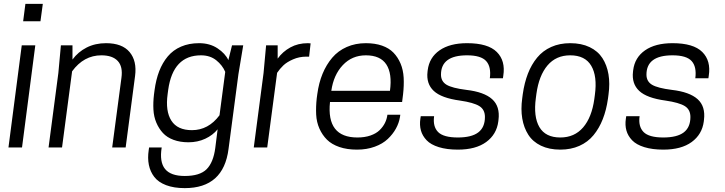

<svg xmlns="http://www.w3.org/2000/svg" viewBox="-20 -765 3761 996"><path d="M23.9 0 92.8 -529.8H163.1L94.2 0ZM202.1 -745.1 189.9 -654.8H100.1L111.8 -745.1Z M631.8 0H562L609.9 -360.8Q618.2 -419.4 590.8 -448.7Q563.5 -478 505.9 -478Q414.6 -478 354 -395L301.8 0H231.9L282.7 -386.2L295.9 -529.8H356V-456.1Q384.8 -495.6 429.2 -518.3Q473.6 -541 529.8 -541Q613.8 -541 652.3 -494.9Q690.9 -448.7 680.7 -371.1Z M1096.7 2.9 1108.9 -94.2Q1084.5 -64 1044.9 -45.4Q1005.4 -26.9 957.5 -26.9Q914.1 -26.9 880.1 -39.6Q846.2 -52.2 825.2 -75Q804.2 -97.7 791 -128.7Q777.8 -159.7 775.9 -196.8Q773.9 -233.9 778.8 -274.9L781.7 -296.9Q789.1 -352.1 805.9 -395.8Q822.8 -439.5 850.3 -472.4Q877.9 -505.4 919.2 -523.2Q960.4 -541 1012.7 -541Q1068.4 -541 1108.6 -514.2Q1148.9 -487.3 1164.6 -453.1L1183.6 -529.8H1241.7L1216.8 -379.9L1165.5 7.8Q1139.6 210.9 938.5 210.9Q882.3 210.9 841.8 195.6Q801.3 180.2 780.3 152.8Q759.3 125.5 752.2 90.3Q745.1 55.2 751.5 13.2L753.4 0H818.8Q806.6 75.2 836.2 111.6Q865.7 147.9 938.5 147.9Q1016.6 147.9 1051.8 112.8Q1086.9 77.6 1096.7 2.9ZM1118.7 -167 1148.4 -392.1Q1133.8 -426.8 1101.8 -452.4Q1069.8 -478 1022.5 -478Q877.4 -478 852.5 -298.8L849.6 -276.9Q837.4 -188.5 868.9 -139.2Q900.4 -89.8 975.6 -89.8Q1061 -89.8 1118.7 -167Z M1577.1 -541 1591.3 -540 1583.5 -471.2H1569.3Q1532.2 -471.2 1500 -457Q1467.8 -442.9 1449.7 -425.5Q1431.6 -408.2 1417.5 -387.2L1366.2 0H1296.4L1347.2 -386.2L1360.4 -529.8H1420.4V-460.9Q1446.3 -497.1 1486.1 -519Q1525.9 -541 1577.1 -541Z M2065.9 -235.8H1691.9Q1672.4 -51.8 1834 -51.8Q1872.1 -51.8 1901.6 -62Q1931.2 -72.3 1949 -89.6Q1966.8 -106.9 1976.8 -127Q1986.8 -147 1989.7 -169.9H2056.6L2054.7 -157.2Q2049.8 -127 2033.9 -98.1Q2018.1 -69.3 1991.7 -44.2Q1965.3 -19 1923.8 -3.9Q1882.3 11.2 1832 11.2Q1780.3 11.2 1740.5 -2.4Q1700.7 -16.1 1676.3 -40.3Q1651.9 -64.5 1637 -97.9Q1622.1 -131.3 1620.1 -170.9Q1618.2 -210.4 1623 -254.9L1626 -276.9Q1633.8 -335 1653.3 -382.3Q1672.9 -429.7 1703.4 -465.6Q1733.9 -501.5 1778.6 -521.2Q1823.2 -541 1877.9 -541Q1925.3 -541 1961.7 -528.3Q1998 -515.6 2021 -491.9Q2043.9 -468.3 2057.9 -435.3Q2071.8 -402.3 2074 -362.1Q2076.2 -321.8 2070.8 -274.9ZM1877.9 -478Q1806.2 -478 1758.3 -427.2Q1710.4 -376.5 1698.7 -293.9H2002.9Q2015.1 -383.3 1984.1 -430.7Q1953.1 -478 1877.9 -478Z M2355 -51.8Q2426.3 -51.8 2460.9 -78.1Q2495.6 -104.5 2495.6 -158.2Q2495.6 -196.8 2466.3 -214.8Q2437 -232.9 2366.7 -243.2Q2269.5 -256.3 2230 -293.5Q2190.4 -330.6 2197.8 -393.1L2198.7 -400.9Q2207 -466.8 2260.3 -503.9Q2313.5 -541 2402.8 -541Q2511.2 -541 2557.1 -495.4Q2603 -449.7 2590.8 -372.1L2588.9 -358.9H2521Q2528.8 -418.5 2502 -448.2Q2475.1 -478 2402.8 -478Q2267.6 -478 2267.6 -377.9Q2267.6 -342.8 2296.4 -325.4Q2325.2 -308.1 2398.9 -298.8Q2491.2 -288.1 2533 -250.5Q2574.7 -212.9 2565.9 -143.1L2564.9 -134.8Q2556.2 -67.9 2502.2 -28.3Q2448.2 11.2 2355 11.2Q2297.9 11.2 2256.3 -1.7Q2214.8 -14.6 2193.1 -37.4Q2171.4 -60.1 2163.6 -87.9Q2155.8 -115.7 2160.6 -148.9L2162.6 -162.1H2231.9Q2224.6 -108.9 2252.4 -80.3Q2280.3 -51.8 2355 -51.8Z M2886.7 -51.8Q2960 -51.8 3004.9 -104Q3049.8 -156.2 3063 -251L3065.9 -272.9Q3079.1 -369.6 3047.1 -423.8Q3015.1 -478 2938 -478Q2864.7 -478 2820.3 -425.8Q2775.9 -373.5 2762.7 -278.8L2759.8 -256.8Q2746.6 -159.7 2778.1 -105.7Q2809.6 -51.8 2886.7 -51.8ZM2886.7 11.2Q2828.6 11.2 2786.1 -9.3Q2743.7 -29.8 2720.5 -66.2Q2697.3 -102.5 2689.2 -150.4Q2681.2 -198.2 2689 -254.9L2691.9 -276.9Q2700.2 -335.4 2718.5 -382.8Q2736.8 -430.2 2766.4 -466.1Q2795.9 -502 2839.6 -521.5Q2883.3 -541 2938 -541Q2996.1 -541 3038.8 -520.5Q3081.5 -500 3105 -463.6Q3128.4 -427.2 3136.5 -379.4Q3144.5 -331.5 3136.7 -274.9L3133.8 -252.9Q3125.5 -194.3 3106.9 -147Q3088.4 -99.6 3058.8 -63.7Q3029.3 -27.8 2985.4 -8.3Q2941.4 11.2 2886.7 11.2Z M3420.9 -51.8Q3492.2 -51.8 3526.9 -78.1Q3561.5 -104.5 3561.5 -158.2Q3561.5 -196.8 3532.2 -214.8Q3502.9 -232.9 3432.6 -243.2Q3335.4 -256.3 3295.9 -293.5Q3256.3 -330.6 3263.7 -393.1L3264.6 -400.9Q3272.9 -466.8 3326.2 -503.9Q3379.4 -541 3468.8 -541Q3577.1 -541 3623 -495.4Q3668.9 -449.7 3656.7 -372.1L3654.8 -358.9H3586.9Q3594.7 -418.5 3567.9 -448.2Q3541 -478 3468.8 -478Q3333.5 -478 3333.5 -377.9Q3333.5 -342.8 3362.3 -325.4Q3391.1 -308.1 3464.8 -298.8Q3557.1 -288.1 3598.9 -250.5Q3640.6 -212.9 3631.8 -143.1L3630.9 -134.8Q3622.1 -67.9 3568.1 -28.3Q3514.2 11.2 3420.9 11.2Q3363.8 11.2 3322.3 -1.7Q3280.8 -14.6 3259 -37.4Q3237.3 -60.1 3229.5 -87.9Q3221.7 -115.7 3226.6 -148.9L3228.5 -162.1H3297.9Q3290.5 -108.9 3318.4 -80.3Q3346.2 -51.8 3420.9 -51.8Z"/></svg>

Font: Cooper Hewitt
Style: Book Italic
Weight: 706
Designer: Village Type and Design LLC
Foundry: Cooper Hewitt Smithsonian Design Museum
Version: 1.000